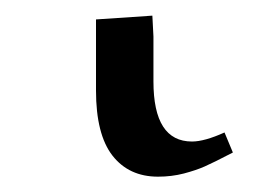

<svg xmlns="http://www.w3.org/2000/svg" viewBox="-20 75 340 248"><path d="M104 100.1 176.8 95.2 178.2 122.1V180.2Q178.2 257.8 228 257.8Q244.1 257.8 270 246.1L280.8 272Q255.4 285.2 244.4 290Q233.4 294.9 217.5 299.1Q201.7 303.2 184.1 303.2Q146.5 303.2 125.2 275.9Q104 248.5 104 191.9Z"/></svg>

Font: Dehuti Alt
Style: Book
Weight: 400
Version: Version 1.2